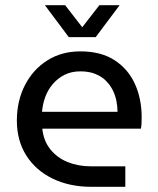

<svg xmlns="http://www.w3.org/2000/svg" viewBox="-20 -720 610 740"><path d="M332 0Q248 0 183 -31.5Q118 -63 81.5 -120.5Q45 -178 45 -255Q45 -331 76 -391.5Q107 -452 162 -487Q217 -522 290 -522Q369 -522 421.5 -488Q474 -454 500 -396.5Q526 -339 526 -268Q526 -257 525.5 -245Q525 -233 523 -224H143Q148 -177 174 -144.5Q200 -112 240.5 -95.5Q281 -79 330 -79H463V0ZM142 -289H433Q433 -308 429 -329.5Q425 -351 415 -371.5Q405 -392 388.5 -408.5Q372 -425 347.5 -435Q323 -445 290 -445Q255 -445 228.5 -431.5Q202 -418 183 -395.5Q164 -373 154 -345Q144 -317 142 -289ZM245 -577 153 -700H231L297 -615L363 -700H441L349 -577Z"/></svg>

Font: MuseoModerno Thin
Style: Regular
Weight: 400
Version: Version 1.003